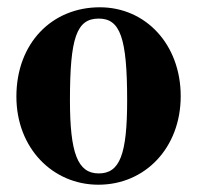

<svg xmlns="http://www.w3.org/2000/svg" viewBox="-20 -493 540 527"><path d="M254 -473C122 -473 25 -374 25 -228C25 -86 125 14 250 14C379 14 476 -88 476 -229C476 -371 380 -473 254 -473ZM251 -442C310 -442 329 -389 329 -218C329 -69 309 -17 251 -17C193 -17 172 -73 172 -218C172 -389 190 -442 251 -442Z"/></svg>

Font: STIXGeneral
Style: Bold
Weight: 700
Designer: MicroPress Inc., with final additions and corrections provided by Coen Hoffman, Elsevier (retired)
Version: Version 1.1.0